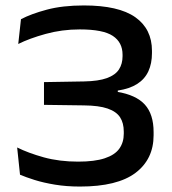

<svg xmlns="http://www.w3.org/2000/svg" viewBox="-20 -672 631 705"><path d="M273.5 13Q224 13 181.8 6Q139.5 -1 107 -11.2Q74.5 -21.5 53.5 -30.5L43 -130.5Q84 -110 141 -94.2Q198 -78.5 267 -78.5Q327.5 -78.5 364.5 -90.8Q401.5 -103 418 -126Q434.5 -149 434.5 -181V-188.5Q434.5 -220.5 420.8 -241.5Q407 -262.5 375 -273.5Q343 -284.5 288.5 -285L141.5 -287V-370.5L289 -373Q341.5 -374 372.5 -385.2Q403.5 -396.5 416.8 -417Q430 -437.5 430 -465.5V-471Q430 -516.5 394.2 -540.2Q358.5 -564 273 -564Q207.5 -564 147.8 -547.5Q88 -531 47 -510.5L57 -601.5Q94 -621 151.8 -636.5Q209.5 -652 288 -652Q415.5 -652 476.8 -608.8Q538 -565.5 538 -485.5V-477Q538 -439 524.8 -410.2Q511.5 -381.5 483.8 -363.8Q456 -346 412.5 -339.5V-324.5L409.5 -335Q479.5 -323.5 511.8 -288Q544 -252.5 544 -187V-175.5Q544 -87.5 477.5 -37.2Q411 13 273.5 13Z"/></svg>

Font: Anek Gujarati SemiExpanded Medium
Style: Regular
Weight: 500
Width: 6
Designer: Mrunmayee Ghaisas (Gujarati), Yesha Goshar (Latin)
Foundry: Ek Type
Version: Version 1.003